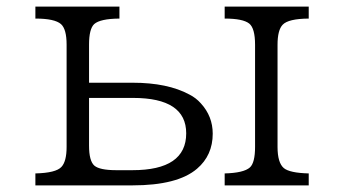

<svg xmlns="http://www.w3.org/2000/svg" viewBox="-20 -560 1040 580"><path d="M86.9 -540H340.8V-503.9Q282.7 -503.4 264.6 -487.3Q249 -472.7 249 -425.3V-310.1H380.9Q486.3 -310.1 552.2 -274.4Q572.3 -264.2 586.9 -247.6Q622.6 -208.5 622.6 -156.2Q622.6 -90.8 575.2 -50.3Q516.6 0 379.9 0H86.9V-36.1Q148.9 -37.6 165.5 -55.7Q181.2 -72.3 181.2 -116.2V-425.3Q181.2 -472.2 164.1 -487.3Q145 -503.9 86.9 -503.9ZM249 -264.2V-120.1Q249 -73.7 265.1 -59.6Q281.2 -45.9 331.5 -45.9H379.9Q542.5 -45.9 542.5 -157.2Q542.5 -264.2 381.8 -264.2ZM658.7 -540H912.6V-503.9Q851.1 -503.4 834 -485.4Q818.4 -469.2 818.4 -424.8V-116.2Q818.4 -68.4 837.4 -52.2Q855 -37.6 912.6 -36.1V0H658.7V-36.1Q716.3 -37.6 734.9 -54.2Q750.5 -68.4 750.5 -116.2V-424.8Q750.5 -474.6 732.9 -488.8Q713.9 -503.9 658.7 -503.9Z"/></svg>

Font: BIZ UDMincho
Style: Regular
Weight: 400
Monospace: yes
Designer: TypeBank Co., Ltd.
Foundry: Morisawa Inc.
Version: Version 1.06